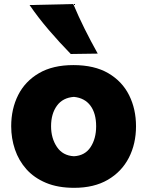

<svg xmlns="http://www.w3.org/2000/svg" viewBox="-20 -902 718 938"><path d="M342.3 15.6Q262.7 15.6 204.6 -8.8Q146.5 -33.2 108.9 -75.4Q71.3 -117.7 53 -171.9Q34.7 -226.1 34.7 -285.2Q34.7 -370.1 68.8 -437.7Q103 -505.4 170.7 -544.7Q238.3 -584 338.4 -584Q441.4 -584 509.3 -544.2Q577.1 -504.4 610.8 -436.8Q644.5 -369.1 644.5 -285.2Q644.5 -199.2 609.4 -131.1Q574.2 -63 506.8 -23.7Q439.5 15.6 342.3 15.6ZM341.3 -138.7Q395 -141.6 422.4 -183.1Q449.7 -224.6 449.7 -285.2Q449.7 -348.1 421.9 -385.7Q394 -423.3 341.3 -428.7Q286.6 -424.8 258.1 -385.5Q229.5 -346.2 229.5 -285.2Q229.5 -226.6 258.1 -184.1Q286.6 -141.6 341.3 -138.7ZM325.7 -638.2Q269.5 -695.8 218.3 -755.6Q167 -815.4 124.5 -877.4L337.9 -882.3Q363.3 -821.8 393.3 -761.5Q423.3 -701.2 457.5 -640.1Z"/></svg>

Font: Pinar ExtraBold
Style: Regular
Weight: 800
Designer: Amin Abedi
Version: Version 3.000